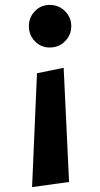

<svg xmlns="http://www.w3.org/2000/svg" viewBox="-20 -743 409 784"><path d="M183 -549Q147 -549 122.5 -574.5Q98 -600 98 -636Q98 -672 122.5 -697.5Q147 -723 183 -723Q220 -723 245.5 -697.5Q271 -672 271 -636Q271 -600 245.5 -574.5Q220 -549 183 -549ZM111 21 131 -444 240 -466 262 0Z"/></svg>

Font: Wittgenstein
Style: Bold
Weight: 700
Designer: Jörg Drees
Foundry: Jörg Drees
Version: Version 1.303; ttfautohint (v1.8.4.7-5d5b)